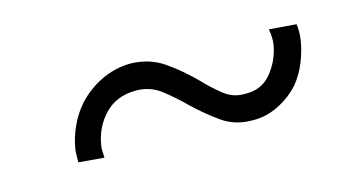

<svg xmlns="http://www.w3.org/2000/svg" viewBox="-35 -421 628 342"><g transform="rotate(-15 279.0 -250.0)"><path d="M127 -177 80 -181Q80 -187 80 -193Q80 -199 81 -206Q84 -225 93 -245Q102 -265 116 -281Q135 -302 161 -314.5Q187 -327 216 -327Q250 -326 275.5 -308.5Q301 -291 325 -267Q341 -250 359 -235.5Q377 -221 399 -222Q429 -221 447 -243Q465 -265 470 -293Q472 -306 469 -322L519 -318Q520 -311 520 -304Q520 -297 519 -290Q516 -270 508 -250Q500 -230 487 -214Q470 -195 446.5 -183.5Q423 -172 398 -173Q367 -173 343 -190Q319 -207 296 -229Q278 -247 258 -262.5Q238 -278 212 -278Q176 -278 154 -255Q132 -232 127 -199Q126 -194 126.5 -188.5Q127 -183 127 -177Z"/></g></svg>

Font: Jost* Light
Style: Italic
Weight: 300
Italic angle: -10°
Version: Version 3.7